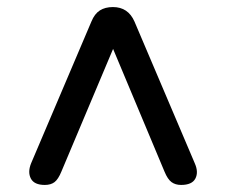

<svg xmlns="http://www.w3.org/2000/svg" viewBox="-20 -656 640 544"><path d="M107 -132Q77 -132 67.5 -150Q58 -168 68 -193L239 -595Q248 -617 263 -626.5Q278 -636 300 -636Q343 -636 361 -595L532 -193Q543 -168 533.5 -150Q524 -132 493 -132Q477 -132 466 -140Q455 -148 446 -170L270 -590H331L154 -170Q145 -148 134.5 -140Q124 -132 107 -132Z"/></svg>

Font: Nunito ExtraLight
Style: Bold
Weight: 700
Version: Version 3.602